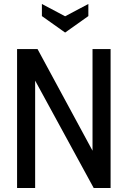

<svg xmlns="http://www.w3.org/2000/svg" viewBox="-20 -947 643 967"><path d="M66 -700H169L446 -188V-700H537V0H452L157 -541V0H66ZM308 -865 425 -927V-866L308 -783L191 -866V-927Z"/></svg>

Font: Cabin Condensed
Style: Regular
Weight: 400
Width: 3
Designer: Pablo Impallari
Foundry: Pablo Impallari. http://www.impallari.com Igino Marini. http://www.ikern.com
Version: Version 2.200